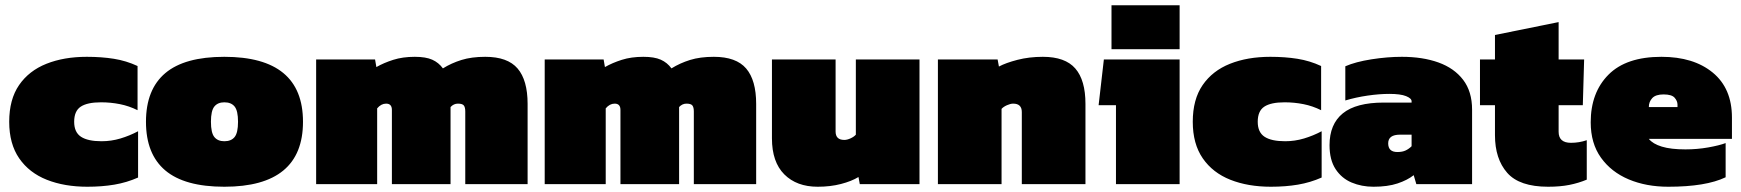

<svg xmlns="http://www.w3.org/2000/svg" viewBox="-20 -700 6620 730"><path d="M312 10Q225 10 158 -16.5Q91 -43 53 -98Q15 -153 15 -237Q15 -322 52.5 -376.5Q90 -431 156.5 -457.5Q223 -484 310 -484Q366 -484 413 -476.5Q460 -469 503 -449V-281Q471 -297 436 -304Q401 -311 364 -311Q312 -311 287 -294.5Q262 -278 262 -237Q262 -197 288 -180Q314 -163 366 -163Q403 -163 438 -173.5Q473 -184 505 -201V-25Q462 -6 415 2Q368 10 312 10Z M833 10Q682 10 608.5 -52Q535 -114 535 -237Q535 -360 608.5 -422Q682 -484 833 -484Q1132 -484 1132 -237Q1132 10 833 10ZM833 -163Q859 -163 872 -179Q885 -195 885 -237Q885 -279 872 -295Q859 -311 833 -311Q808 -311 795 -295Q782 -279 782 -237Q782 -195 795 -179Q808 -163 833 -163Z M1182 0V-474H1406L1411 -445Q1439 -461 1475 -472.5Q1511 -484 1557 -484Q1599 -484 1623.5 -473Q1648 -462 1664 -440Q1696 -460 1734.5 -472Q1773 -484 1825 -484Q1910 -484 1948 -439.5Q1986 -395 1986 -305V0H1749V-276Q1749 -292 1743.5 -299Q1738 -306 1721 -306Q1705 -306 1693 -293V0H1470V-282Q1470 -306 1448 -306Q1429 -306 1414 -288V0Z M2051 0V-474H2275L2280 -445Q2308 -461 2344 -472.5Q2380 -484 2426 -484Q2468 -484 2492.5 -473Q2517 -462 2533 -440Q2565 -460 2603.5 -472Q2642 -484 2694 -484Q2779 -484 2817 -439.5Q2855 -395 2855 -305V0H2618V-276Q2618 -292 2612.5 -299Q2607 -306 2590 -306Q2574 -306 2562 -293V0H2339V-282Q2339 -306 2317 -306Q2298 -306 2283 -288V0Z M3089 10Q3009 10 2962 -37Q2915 -84 2915 -174V-474H3157V-200Q3157 -168 3190 -168Q3201 -168 3214 -174Q3227 -180 3234 -188V-474H3476V0H3249L3244 -27Q3218 -11 3177.5 -0.5Q3137 10 3089 10Z M3546 0V-474H3773L3778 -447Q3804 -461 3848.5 -472.5Q3893 -484 3945 -484Q4030 -484 4068.5 -439.5Q4107 -395 4107 -305V0H3865V-274Q3865 -306 3832 -306Q3822 -306 3808.5 -300Q3795 -294 3788 -286V0Z M4206 -513V-680H4465V-513ZM4223 0V-300H4157L4177 -474H4465V0Z M4812 10Q4725 10 4658 -16.5Q4591 -43 4553 -98Q4515 -153 4515 -237Q4515 -322 4552.5 -376.5Q4590 -431 4656.5 -457.5Q4723 -484 4810 -484Q4866 -484 4913 -476.5Q4960 -469 5003 -449V-281Q4971 -297 4936 -304Q4901 -311 4864 -311Q4812 -311 4787 -294.5Q4762 -278 4762 -237Q4762 -197 4788 -180Q4814 -163 4866 -163Q4903 -163 4938 -173.5Q4973 -184 5005 -201V-25Q4962 -6 4915 2Q4868 10 4812 10Z M5202 10Q5157 10 5119 -6Q5081 -22 5058 -57Q5035 -92 5035 -148Q5035 -228 5085.5 -269Q5136 -310 5241 -310H5347V-315Q5347 -326 5326 -334.5Q5305 -343 5262 -343Q5224 -343 5179.5 -336.5Q5135 -330 5095 -318V-448Q5134 -465 5194.5 -474.5Q5255 -484 5310 -484Q5389 -484 5449 -462.5Q5509 -441 5543 -396.5Q5577 -352 5577 -283V0H5365L5355 -34Q5331 -15 5293.5 -2.5Q5256 10 5202 10ZM5293 -122Q5312 -122 5324.5 -128Q5337 -134 5347 -144V-188H5303Q5258 -188 5258 -155Q5258 -122 5293 -122Z M5866 10Q5757 10 5710.5 -43Q5664 -96 5664 -186V-300H5607V-474H5664V-567L5906 -616V-474H6003L5998 -300H5906V-199Q5906 -157 5953 -157Q5984 -157 6013 -167V-17Q5982 -4 5947 3Q5912 10 5866 10Z M6323 10Q6239 10 6172.5 -18Q6106 -46 6067 -100.5Q6028 -155 6028 -235Q6028 -348 6095.5 -416Q6163 -484 6297 -484Q6419 -484 6492 -424Q6565 -364 6565 -253V-172H6249Q6264 -153 6298.5 -142.5Q6333 -132 6388 -132Q6433 -132 6475 -139.5Q6517 -147 6541 -156V-26Q6466 10 6323 10ZM6249 -293H6358V-302Q6358 -316 6347 -328.5Q6336 -341 6305 -341Q6275 -341 6262 -327Q6249 -313 6249 -293Z"/></svg>

Font: Kanit Black
Style: Regular
Weight: 900
Designer: Katatrad Team
Foundry: CadsonDemak
Version: Version 2.000; ttfautohint (v1.8.3)